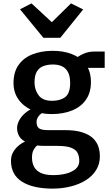

<svg xmlns="http://www.w3.org/2000/svg" viewBox="-20 -865 652 1137"><path d="M290.5 252Q173.5 251.5 109.2 210.2Q45 169 45 87Q45 56.5 59.8 32.5Q74.5 8.5 97.2 -8.2Q120 -25 144.5 -33.5L222.5 -23.5Q213 -15 200.5 -4.5Q188 6 178.8 23Q169.5 40 169.5 68Q169.5 99.5 181.8 122.8Q194 146 221.5 159Q249 172 295.5 172Q337.5 172 372.5 162.8Q407.5 153.5 428.5 135Q449.5 116.5 449.5 88Q449.5 60 439.2 40.2Q429 20.5 401 9.8Q373 -1 319 -1H251.5Q226 -1 206.5 -2.8Q187 -4.5 171 -8.5Q163.5 -10.5 158.8 -13.8Q154 -17 146.5 -19Q109 -32.5 95 -56.2Q81 -80 81 -107Q81.5 -126.5 91 -147Q100.5 -167.5 119.5 -186.5Q138.5 -205.5 166 -220L242.5 -203Q224 -195.5 210.2 -178.8Q196.5 -162 196.5 -143.5Q196.5 -115 211.5 -104.8Q226.5 -94.5 262 -94.5H362Q426.5 -94.5 467.5 -81.2Q508.5 -68 531.2 -45.8Q554 -23.5 562.8 4.2Q571.5 32 571.5 61Q571.5 106.5 549.2 142.2Q527 178 487.8 202.5Q448.5 227 397.8 239.5Q347 252 290.5 252ZM285.5 -189.5Q221 -189.5 169.8 -212.2Q118.5 -235 89.2 -276.5Q60 -318 60 -373Q60 -437 89.2 -479.2Q118.5 -521.5 169.8 -542.2Q221 -563 287 -564Q352.5 -565 404.8 -545Q457 -525 487.8 -483.8Q518.5 -442.5 518.5 -378.5Q518.5 -317.5 489.5 -275.2Q460.5 -233 408 -211.2Q355.5 -189.5 285.5 -189.5ZM288 -268Q337 -268 366.2 -290.2Q395.5 -312.5 395.5 -375Q395.5 -428 370.2 -455.5Q345 -483 293 -483Q263 -483 238.2 -474.2Q213.5 -465.5 199 -442.5Q184.5 -419.5 184.5 -377Q184.5 -333 208.8 -300.5Q233 -268 288 -268ZM455.5 -463 426.5 -515Q437 -528.5 469 -544.2Q501 -560 541 -560H600V-463ZM98.5 -810 166.5 -845 287 -733.5 400.5 -845 472.5 -809 337 -641H237Z"/></svg>

Font: Merriweather Sans Medium
Style: Regular
Weight: 500
Designer: Eben Sorkin
Foundry: Eben Sorkin
Version: Version 2.001